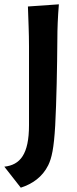

<svg xmlns="http://www.w3.org/2000/svg" viewBox="-55 -720 357 887"><path d="M79 -142C79 -7 38 42 -35 50L41 147C94 130 141 98 168 43C184 10 194 -35 200 -140C206 -253 209 -406 210 -542C210 -585 212 -641 217 -700L74 -690C76 -623 79 -571 79 -505Z"/></svg>

Font: CantoraOne
Style: Regular
Weight: 400
Designer: Pablo Impallari, Rodrigo Fuenzalida
Foundry: Pablo Impallari
Version: Version 1.001